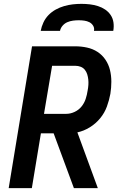

<svg xmlns="http://www.w3.org/2000/svg" viewBox="-20 -975 640 995"><path d="M25 0 146 -735H370Q401 -735 431 -728.5Q461 -722 485.5 -706Q510 -690 526.5 -665.5Q543 -641 550 -612Q557 -583 557 -551.5Q557 -520 552 -489Q546 -456 534 -423Q522 -390 499 -362Q476 -334 445 -315Q414 -296 381 -289L487 0H363L258 -284H192L145 0ZM323 -385Q345 -385 366.5 -395Q388 -405 402.5 -423Q417 -441 424 -462.5Q431 -484 434 -505Q437 -520 438 -534.5Q439 -549 437.5 -563Q436 -577 432 -590Q428 -603 419.5 -613.5Q411 -624 398 -629Q385 -634 371 -634H250L208 -385ZM191 -815Q195 -837 205 -858.5Q215 -880 231.5 -897Q248 -914 269 -925.5Q290 -937 312.5 -943.5Q335 -950 357.5 -952.5Q380 -955 402 -955Q424 -955 445.5 -952.5Q467 -950 487.5 -943.5Q508 -937 525 -925.5Q542 -914 553.5 -897Q565 -880 568 -858.5Q571 -837 567 -815H467Q470 -830 462.5 -842Q455 -854 443 -860Q431 -866 417 -868Q403 -870 388 -870Q373 -870 358 -868Q343 -866 329 -860Q315 -854 304.5 -842Q294 -830 291 -815Z"/></svg>

Font: Iosevka Extended Oblique
Style: Bold
Weight: 700
Width: 7
Italic angle: -9°
Monospace: yes
Designer: Belleve Invis
Foundry: Belleve Invis
Version: Version 32.5.0; ttfautohint (v1.8.4)